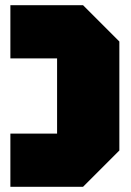

<svg xmlns="http://www.w3.org/2000/svg" viewBox="-20 -720 505 740"><path d="M440 -560V-140L300 0H20V-205H200V-495H20V-700H300Z"/></svg>

Font: Tektur Condensed Black
Style: Regular
Weight: 900
Width: 3
Designer: Adam Jagosz
Foundry: Adam Jagosz
Version: Version 1.005;gftools[0.9.30]